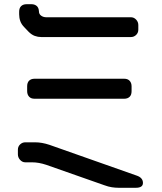

<svg xmlns="http://www.w3.org/2000/svg" viewBox="-20 -789 768 912"><path d="M144 -320H570Q586 -320 595.5 -329Q605 -338 605 -356V-379Q605 -395 596 -405Q587 -415 570 -415H144Q128 -415 118.5 -406Q109 -397 109 -379V-356Q109 -340 118 -330Q127 -320 144 -320ZM100 -18H132Q164 -18 200 -6L476 91Q495 98 511.5 100.5Q528 103 544 103H625Q659 103 659 80Q659 55 629 45L215 -101Q179 -113 147 -113H100Q86 -113 75.5 -103Q65 -93 65 -78V-56Q65 -41 75.5 -29.5Q86 -18 100 -18ZM116 -638Q130 -624 145 -618.5Q160 -613 176 -613H602Q616 -613 626.5 -623Q637 -633 637 -648V-670Q637 -685 626.5 -696Q616 -707 602 -707H200Q186 -707 175.5 -714.5Q165 -722 165 -735Q164 -753 154 -761Q144 -769 130 -769H106Q90 -769 80.5 -760Q71 -751 71 -733V-721Q71 -704 76.5 -688.5Q82 -673 96 -659Z"/></svg>

Font: WDXL Lubrifont TC
Style: Regular
Weight: 400
Designer: [WDXL Lubrifont] Copyright 2020-2022 (c) NightFurySL2001, Skr-ZERO; [ZCOOL QingKe HuangYou] Copyright 2018-2022 (c) The 
Version: Version 2.001;hotconv 1.1.1;makeotfexe 2.6.0